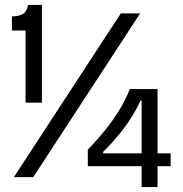

<svg xmlns="http://www.w3.org/2000/svg" viewBox="-20 -714 738 774"><path d="M83 -300V-591H28V-648Q56 -648 72.5 -658Q89 -668 93 -694H149V-300ZM36 0 467 -660H545L114 0ZM334 -44V-111Q373 -151 405.5 -191.5Q438 -232 463 -273.5Q488 -315 503 -355H615V40H551V-309H547Q518 -247 478.5 -195.5Q439 -144 396 -102V-96H668V-44Z"/></svg>

Font: Bricolage Grotesque 72pt Light
Style: Regular
Weight: 300
Designer: Mathieu Triay
Foundry: Atelier Triay
Version: Version 1.001;gftools[0.9.33.dev8+g029e19f]